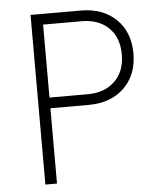

<svg xmlns="http://www.w3.org/2000/svg" viewBox="-52 -776 705 823"><g transform="rotate(-5 300.0 -365.0)"><path d="M110 0V-730H325Q421 -730 478 -674.5Q535 -619 535 -527Q535 -435 477.5 -379.5Q420 -324 325 -324H160V0ZM160 -370H325Q398 -370 441.5 -412.5Q485 -455 485 -527Q485 -600 442 -642Q399 -684 325 -684H160Z"/></g></svg>

Font: NKDuy Mono Thin
Style: Regular
Weight: 100
Monospace: yes
Designer: NKDuy
Foundry: NKDuy
Version: Version 2.251; ttfautohint (v1.8.4.7-5d5b)